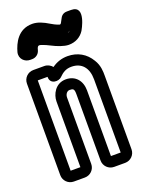

<svg xmlns="http://www.w3.org/2000/svg" viewBox="-138 -760 636 851"><g transform="rotate(-20 180.0 -335.0)"><path d="M298 -370V-25H252V-335C252 -380 225 -413 180 -413C130 -413 108 -367 108 -335V-25H62V-451H108V-450C108 -414 149 -415 163 -429C180 -446 196 -457 222 -457C271 -457 298 -424 298 -370ZM111 -501H59C33 -501 12 -480 12 -454V-22C12 4 33 25 59 25H111C137 25 158 4 158 -22V-335C158 -351 168 -363 180 -363C197 -363 202 -360 202 -335V-22C202 4 223 25 249 25H301C327 25 348 4 348 -22V-370C348 -388 348 -418 330 -446C307 -485 269 -507 222 -507C195 -507 170 -499 148 -483C140 -493 126 -501 111 -501ZM259 -603C263 -605 268 -608 271 -610C267 -607 264 -604 259 -603ZM129 -645H124ZM239 -650C238 -650 223 -654 200 -668C174 -684 149 -695 124 -695C57 -695 31 -639 20 -599C13 -569 37 -548 61 -548H71C87 -548 103 -558 108 -576C112 -593 116 -595 123 -595C125 -595 143 -590 170 -576C191 -565 223 -552 246 -552C277 -552 303 -566 319 -591C319 -591 380 -694 307 -694H288C268 -694 259 -682 254 -671C246 -656 244 -650 239 -650Z"/></g></svg>

Font: DIN Rundschrift
Style: EngKont
Weight: 400
Width: 3
Version: Version 1.027